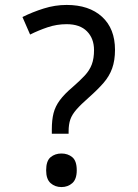

<svg xmlns="http://www.w3.org/2000/svg" viewBox="-20 -744 558 778"><path d="M190 -202V-220Q190 -258 197 -285.5Q204 -313 222.5 -338Q241 -363 273 -390Q304 -417 323.5 -438Q343 -459 352 -483Q361 -507 361 -541Q361 -588 332.5 -617Q304 -646 250 -646Q210 -646 173 -633.5Q136 -621 102 -604L71 -675Q111 -695 157 -709.5Q203 -724 250 -724Q341 -724 393.5 -676Q446 -628 446 -542Q446 -499 434.5 -467Q423 -435 399.5 -408Q376 -381 341 -350Q308 -321 290 -300.5Q272 -280 265 -260Q258 -240 258 -211V-202ZM229 14Q203 14 185 -2Q167 -18 167 -54Q167 -92 185 -107Q203 -122 229 -122Q255 -122 273 -107Q291 -92 291 -54Q291 -18 273 -2Q255 14 229 14Z"/></svg>

Font: hexugurmukhi05
Style: Book
Weight: 400
Designer: Jelle Bosma - Monotype Design Team
Foundry: Monotype Imaging Inc.
Version: Version 2.003